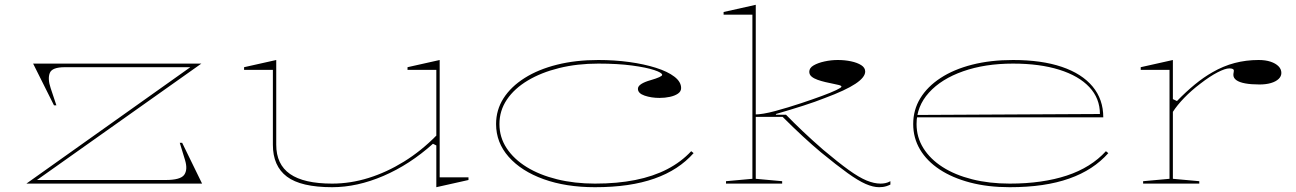

<svg xmlns="http://www.w3.org/2000/svg" viewBox="-20 -765 5399 800"><path d="M90 0 773 -485H250Q197 -485 187.5 -461Q178 -437 191 -398L215 -326H205L118 -500H819L134 -15H670Q732 -15 747.5 -36.5Q763 -58 751 -98L729 -170H739L822 0Z M1364 15Q1234 15 1175.5 -29Q1117 -73 1117 -162V-474H997V-485L1131 -515V-162Q1131 -80 1188.5 -40Q1246 0 1364 0Q1440 0 1515.5 -23.5Q1591 -47 1663 -91.5Q1735 -136 1798 -200V-474H1678V-485L1812 -515V-26H1932V-15L1798 15V-159L1784 -166Q1687 -79 1577.5 -32Q1468 15 1364 15Z M2459 15Q2338 15 2245 -18.5Q2152 -52 2099.5 -111.5Q2047 -171 2047 -248Q2047 -307 2078 -355.5Q2109 -404 2166 -440Q2223 -476 2301 -495.5Q2379 -515 2473 -515Q2541 -515 2602.5 -506.5Q2664 -498 2713 -482.5Q2762 -467 2790 -445.5Q2818 -424 2818 -398Q2818 -384 2805 -375Q2792 -366 2771.5 -361.5Q2751 -357 2728 -357Q2694 -357 2666 -366.5Q2638 -376 2638 -395Q2638 -406 2652 -415Q2666 -424 2691 -431Q2739 -445 2739 -453Q2739 -462 2706 -473Q2673 -484 2613.5 -492Q2554 -500 2473 -500Q2385 -500 2310 -481.5Q2235 -463 2179 -429.5Q2123 -396 2092 -350Q2061 -304 2061 -248Q2061 -193 2091 -147.5Q2121 -102 2174.5 -69Q2228 -36 2301 -18Q2374 0 2459 0Q2552 0 2627 -15Q2702 -30 2760 -60Q2818 -90 2860 -135L2870 -127Q2839 -92 2798.5 -65.5Q2758 -39 2707 -21Q2656 -3 2594.5 6Q2533 15 2459 15Z M3129 -20 3239 -10V0H3005V-10L3115 -20V-704H2995V-715L3129 -745ZM3124 -278V-288Q3157 -288 3210.5 -302.5Q3264 -317 3318 -335Q3366 -351 3404 -365Q3442 -379 3464 -389.5Q3486 -400 3486 -404Q3486 -408 3476.5 -410.5Q3467 -413 3451.5 -416Q3436 -419 3419 -423Q3402 -427 3386.5 -432.5Q3371 -438 3361.5 -446Q3352 -454 3352 -466Q3352 -482 3370 -492.5Q3388 -503 3415.5 -509Q3443 -515 3471 -515Q3500 -515 3526 -509.5Q3552 -504 3568.5 -493.5Q3585 -483 3585 -467Q3585 -443 3544.5 -416Q3504 -389 3418 -357Q3378 -341 3326.5 -324.5Q3275 -308 3213 -290V-287H3255Q3287 -254 3325.5 -217.5Q3364 -181 3410 -141Q3473 -88 3516 -57Q3559 -26 3590.5 -13Q3622 0 3649 0Q3659 0 3669 -2Q3679 -4 3690 -10V4Q3682 8 3674 10.5Q3666 13 3658.5 14Q3651 15 3643 15Q3618 15 3587 1.5Q3556 -12 3511.5 -44Q3467 -76 3401 -130Q3365 -160 3325 -197Q3285 -234 3241 -278Z M4201 -515Q4320 -515 4404 -486.5Q4488 -458 4532.5 -404.5Q4577 -351 4577 -276H3799V-286L4563 -290Q4563 -355 4519 -402Q4475 -449 4393.5 -474.5Q4312 -500 4201 -500Q4084 -500 3993 -468Q3902 -436 3850.5 -379Q3799 -322 3799 -248Q3799 -193 3827.5 -147.5Q3856 -102 3907.5 -69Q3959 -36 4030.5 -18Q4102 0 4187 0Q4256 0 4315.5 -8.5Q4375 -17 4425 -33.5Q4475 -50 4516 -75.5Q4557 -101 4588 -135L4598 -127Q4567 -92 4526.5 -65.5Q4486 -39 4435 -21Q4384 -3 4322.5 6Q4261 15 4187 15Q4096 15 4022 -4.5Q3948 -24 3895 -59Q3842 -94 3813.5 -142Q3785 -190 3785 -248Q3785 -307 3814.5 -355.5Q3844 -404 3899 -440Q3954 -476 4030.5 -495.5Q4107 -515 4201 -515Z M4743 0V-10L4853 -20V-474H4733V-485L4867 -515V-352L4884 -344Q4922 -383 4958.5 -413Q4995 -443 5032 -464Q5077 -490 5124.5 -502.5Q5172 -515 5224 -515Q5253 -515 5274 -508Q5295 -501 5307 -489Q5319 -477 5319 -461Q5319 -447 5307.5 -436Q5296 -425 5275.5 -419Q5255 -413 5228 -413Q5193 -413 5168.5 -417.5Q5144 -422 5131.5 -431Q5119 -440 5119 -453Q5119 -457 5119.5 -459.5Q5120 -462 5120.5 -465Q5121 -468 5121 -471Q5121 -480 5102 -480Q5085 -480 5053 -463.5Q5021 -447 4981 -416Q4944 -388 4914.5 -357.5Q4885 -327 4867 -299V-20L4977 -10V0Z"/></svg>

Font: Kalnia Expanded Thin
Style: Regular
Weight: 250
Width: 7
Designer: Frida Medrano
Foundry: Frida Medrano
Version: Version 1.105